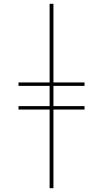

<svg xmlns="http://www.w3.org/2000/svg" viewBox="-20 -843 540 1006"><path d="M240 143V-269H77V-287H240V-393H77V-411H240V-823H260V-411H423V-393H260V-287H423V-269H260V143Z"/></svg>

Font: Iosevka Slab Thin
Style: Regular
Weight: 100
Monospace: yes
Designer: Belleve Invis
Foundry: Belleve Invis
Version: Version 11.1.0; ttfautohint (v1.8.3)